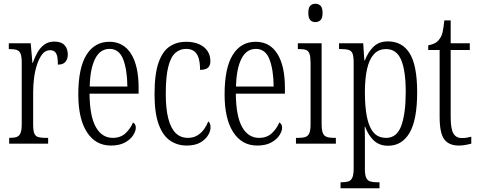

<svg xmlns="http://www.w3.org/2000/svg" viewBox="-20 -767 2555 1025"><path d="M29 0V-31H31Q55 -31 69 -36Q83 -41 89.5 -56.5Q96 -72 96 -105V-433Q96 -466 89.5 -481Q83 -496 69 -500.5Q55 -505 30 -505H27V-536H144L153 -431H155Q165 -460 179.5 -486Q194 -512 216 -528.5Q238 -545 270 -545Q307 -545 324.5 -526Q342 -507 342 -476Q342 -452 329.5 -437Q317 -422 289 -422Q289 -446 286 -463Q283 -480 274 -489.5Q265 -499 246 -499Q223 -499 206.5 -478.5Q190 -458 178.5 -424.5Q167 -391 162 -352Q157 -313 157 -275V-103Q157 -70 163 -55Q169 -40 183.5 -35.5Q198 -31 221 -31H237V0Z M572 10Q490 10 444 -61.5Q398 -133 398 -263Q398 -404 441.5 -474Q485 -544 564 -544Q639 -544 679.5 -480Q720 -416 720 -298V-267H458Q459 -147 491.5 -89Q524 -31 582 -31Q624 -31 650.5 -56Q677 -81 690 -113Q696 -110 700.5 -103.5Q705 -97 705 -85Q705 -67 690.5 -44.5Q676 -22 646.5 -6Q617 10 572 10ZM660 -305Q659 -395 637.5 -450.5Q616 -506 565 -506Q514 -506 487.5 -452.5Q461 -399 459 -305Z M976 10Q927 10 888 -16.5Q849 -43 827 -103.5Q805 -164 805 -264Q805 -372 826.5 -433Q848 -494 886 -519Q924 -544 973 -544Q1014 -544 1043 -531Q1072 -518 1087.5 -495Q1103 -472 1103 -441Q1103 -423 1096.5 -413Q1090 -403 1078 -398.5Q1066 -394 1048 -394Q1048 -428 1041.5 -453Q1035 -478 1018.5 -492Q1002 -506 973 -506Q941 -506 916.5 -485Q892 -464 878.5 -411.5Q865 -359 865 -265Q865 -186 878.5 -134Q892 -82 918 -56.5Q944 -31 983 -31Q1012 -31 1033.5 -44Q1055 -57 1069.5 -77.5Q1084 -98 1092 -119Q1098 -114 1101 -106.5Q1104 -99 1104 -86Q1104 -67 1090.5 -44.5Q1077 -22 1049 -6Q1021 10 976 10Z M1353 10Q1271 10 1225 -61.5Q1179 -133 1179 -263Q1179 -404 1222.5 -474Q1266 -544 1345 -544Q1420 -544 1460.5 -480Q1501 -416 1501 -298V-267H1239Q1240 -147 1272.5 -89Q1305 -31 1363 -31Q1405 -31 1431.5 -56Q1458 -81 1471 -113Q1477 -110 1481.5 -103.5Q1486 -97 1486 -85Q1486 -67 1471.5 -44.5Q1457 -22 1427.5 -6Q1398 10 1353 10ZM1441 -305Q1440 -395 1418.5 -450.5Q1397 -506 1346 -506Q1295 -506 1268.5 -452.5Q1242 -399 1240 -305Z M1560 0V-31H1573Q1597 -31 1611 -36Q1625 -41 1631.5 -56.5Q1638 -72 1638 -104V-430Q1638 -463 1632.5 -479Q1627 -495 1614.5 -500Q1602 -505 1578 -505H1570V-536H1697V-106Q1697 -74 1703 -58Q1709 -42 1723.5 -36.5Q1738 -31 1762 -31H1773V0ZM1663 -649Q1647 -649 1636.5 -659.5Q1626 -670 1626 -698Q1626 -726 1636.5 -736.5Q1647 -747 1663 -747Q1680 -747 1691 -736.5Q1702 -726 1702 -698Q1702 -670 1691 -659.5Q1680 -649 1663 -649Z M1798 238V206H1803Q1826 206 1840 201.5Q1854 197 1861 181Q1868 165 1868 133V-433Q1868 -466 1862 -481Q1856 -496 1841.5 -500.5Q1827 -505 1802 -505H1790V-536H1919L1925 -445H1928Q1945 -489 1974 -517.5Q2003 -546 2051 -546Q2128 -546 2167.5 -481.5Q2207 -417 2207 -274Q2207 -127 2166.5 -58Q2126 11 2052 11Q2005 11 1975.5 -17Q1946 -45 1929 -91H1927Q1928 -70 1928 -40.5Q1928 -11 1928 24V135Q1928 167 1935 182Q1942 197 1956 201.5Q1970 206 1992 206H2006V238ZM2042 -31Q2099 -31 2122.5 -96.5Q2146 -162 2146 -276Q2146 -390 2121.5 -447.5Q2097 -505 2041 -505Q2001 -505 1976 -477.5Q1951 -450 1939.5 -398.5Q1928 -347 1928 -274Q1928 -199 1938.5 -144.5Q1949 -90 1973.5 -60.5Q1998 -31 2042 -31Z M2430 10Q2376 10 2351.5 -23.5Q2327 -57 2327 -143V-500H2266V-525Q2287 -529 2301.5 -536.5Q2316 -544 2325 -557Q2338 -573 2343 -596Q2348 -619 2352 -658H2386V-536H2488V-500H2386V-142Q2386 -79 2400.5 -54.5Q2415 -30 2445 -30Q2460 -30 2471.5 -32Q2483 -34 2496 -37V0Q2484 3 2466.5 6.5Q2449 10 2430 10Z"/></svg>

Font: Noto Serif Khmer ExtraCondensed Light
Style: Regular
Weight: 300
Width: 2
Designer: Danh Hong and the Monotype Design Team
Foundry: Monotype Imaging Inc.
Version: Version 2.004